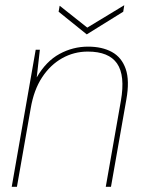

<svg xmlns="http://www.w3.org/2000/svg" viewBox="-20 -717 553 737"><path d="M25 0 117 -526H133L121 -420Q157 -482 208.5 -510Q260 -538 318 -538Q372 -538 409.5 -517.5Q447 -497 462.5 -452.5Q478 -408 465 -335L406 0H386L444 -330Q461 -427 429.5 -473Q398 -519 317 -519Q264 -519 218.5 -493.5Q173 -468 141.5 -420Q110 -372 98 -302L45 0ZM457 -697 453 -672 313 -585 205 -672 209 -695 315 -611Z"/></svg>

Font: DM Sans 9pt Thin
Style: Italic
Weight: 250
Italic angle: -10°
Version: Version 4.004;gftools[0.9.30]